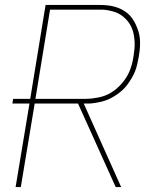

<svg xmlns="http://www.w3.org/2000/svg" viewBox="-20 -755 640 775"><path d="M43 0 99 -337H30L33 -356H102L164 -735H382Q398 -735 413 -733.5Q428 -732 442.5 -728Q457 -724 470 -717.5Q483 -711 494 -702Q505 -693 513.5 -681Q522 -669 528 -656Q534 -643 538.5 -629Q543 -615 544.5 -600Q546 -585 545 -567Q544 -549 542 -539L540 -525Q537 -511 534 -496.5Q531 -482 525.5 -468Q520 -454 512 -440.5Q504 -427 495 -414.5Q486 -402 474.5 -391.5Q463 -381 450.5 -372.5Q438 -364 424 -357Q410 -350 395 -346Q380 -342 363.5 -339.5Q347 -337 338 -337H318L469 0H447L295 -337H120L64 0ZM123 -356H325Q338 -356 351 -357.5Q364 -359 377 -361.5Q390 -364 403.5 -369Q417 -374 429 -381.5Q441 -389 451.5 -398Q462 -407 471.5 -418Q481 -429 488.5 -440.5Q496 -452 501.5 -464.5Q507 -477 511.5 -492.5Q516 -508 517 -517L519 -528Q521 -542 522.5 -555.5Q524 -569 523.5 -582.5Q523 -596 521 -609Q519 -622 515 -634Q511 -646 504 -657.5Q497 -669 488 -678Q479 -687 469 -694Q459 -701 446.5 -705.5Q434 -710 418.5 -713Q403 -716 394 -716H182Z"/></svg>

Font: Iosevka Aile Thin
Style: Italic
Weight: 100
Italic angle: -9°
Designer: Belleve Invis
Foundry: Belleve Invis
Version: Version 31.1.0; ttfautohint (v1.8.4)